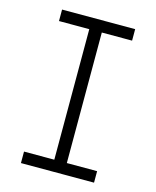

<svg xmlns="http://www.w3.org/2000/svg" viewBox="-111 -812 722 888"><g transform="rotate(15 250.0 -367.5)"><path d="M75 0V-55H220V-680H75V-735H425V-680H280V-55H425V0Z"/></g></svg>

Font: Iosevka Curly Slab Light
Style: Regular
Weight: 300
Monospace: yes
Designer: Belleve Invis
Foundry: Belleve Invis
Version: Version 22.1.2; ttfautohint (v1.8.4)